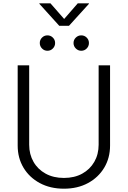

<svg xmlns="http://www.w3.org/2000/svg" viewBox="-20 -1119 765 1150"><path d="M362.8 11.2Q280.8 11.2 218.3 -22.5Q155.8 -56.2 120.8 -114.5Q85.9 -172.9 85.9 -247.1V-727.5H154.8V-252Q154.8 -194.8 180.7 -149.7Q206.5 -104.5 253.4 -78.9Q300.3 -53.2 362.8 -53.2Q425.8 -53.2 472.4 -78.9Q519 -104.5 544.9 -149.7Q570.8 -194.8 570.8 -252V-727.5H639.2V-247.1Q639.2 -172.9 604.2 -114.5Q569.3 -56.2 507.1 -22.5Q444.8 11.2 362.8 11.2ZM466.8 -814.9Q447.8 -814.9 434.1 -828.6Q420.4 -842.3 420.4 -861.3Q420.4 -880.4 434.1 -893.8Q447.8 -907.2 466.8 -907.2Q485.8 -907.2 499.3 -893.8Q512.7 -880.4 512.7 -861.3Q512.7 -842.3 499.3 -828.6Q485.8 -814.9 466.8 -814.9ZM264.2 -814.9Q245.1 -814.9 231.7 -828.6Q218.3 -842.3 218.3 -861.3Q218.3 -880.4 231.7 -893.8Q245.1 -907.2 264.2 -907.2Q283.2 -907.2 296.6 -893.8Q310.1 -880.4 310.1 -861.3Q310.1 -842.3 296.6 -828.6Q283.2 -814.9 264.2 -814.9ZM282.2 -1099.1 364.3 -1005.4 445.8 -1099.1H512.7V-1096.2L393.1 -964.4H335L215.8 -1096.2V-1099.1Z"/></svg>

Font: Inter 18pt Light
Style: Regular
Weight: 300
Designer: Rasmus Andersson
Foundry: rsms
Version: Version 4.001;git-66647c0bb